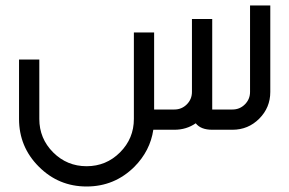

<svg xmlns="http://www.w3.org/2000/svg" viewBox="-20 -469 1046 694"><path d="M293 205.1Q191.9 205.1 120.4 133.5Q48.8 62 48.8 -39.1V-253.9H122.1V-39.1Q122.1 31.7 172.1 81.8Q222.2 131.8 293 131.8Q363.8 131.8 413.8 81.8Q463.9 31.7 463.9 -39.1V-351.6H537.1V-73.2H610.4Q636.7 -73.2 655.3 -91.8Q673.8 -110.4 673.8 -136.7V-400.4H747.1V-73.2H820.3Q846.7 -73.2 865.2 -91.8Q883.8 -110.4 883.8 -136.7V-449.2H957V-136.7Q957 -80.1 917 -40Q877 0 820.3 0H747.1Q705.6 0 687.5 -23.4Q653.8 0 610.4 0H534.2Q522.9 76.2 465.8 133.8Q394 205.1 293 205.1Z"/></svg>

Font: Catrinity
Style: Regular
Weight: 400
Designer: Alexander Lange
Foundry: High-Logic / Made with FontCreator
Version: Version 2.090;May 20, 2024;FontCreator 15.0.0.2974 64-bit